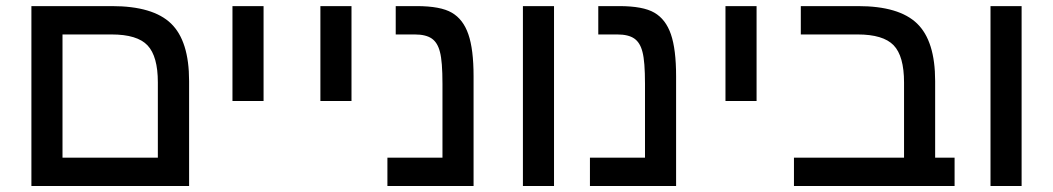

<svg xmlns="http://www.w3.org/2000/svg" viewBox="-20 -622 3521 642"><path d="M612.3 -351.1V0H85V-601.6H354Q491.7 -601.6 552 -543.2Q612.3 -484.9 612.3 -351.1ZM189 -94.7H507.8V-346.7Q507.8 -433.6 473.4 -470.2Q439 -506.8 353 -506.8H189Z M861.3 -601.6V-284.2H757.3V-601.6Z M1155.3 -601.6V-284.2H1051.3V-601.6Z M1563.5 -367.2V0H1275.4V-94.7H1459.5V-341.8Q1459.5 -416.5 1451.2 -447.8Q1443.4 -479.5 1423.6 -493.2Q1403.8 -506.8 1366.7 -506.8H1303.2V-601.6H1373Q1453.1 -601.6 1490.7 -579.6Q1528.8 -557.6 1546.1 -507.3Q1563.5 -457 1563.5 -367.2Z M1832.5 -601.6V0H1728.5V-601.6Z M2240.7 -367.2V0H1952.6V-94.7H2136.7V-341.8Q2136.7 -416.5 2128.4 -447.8Q2120.6 -479.5 2100.8 -493.2Q2081.1 -506.8 2043.9 -506.8H1980.5V-601.6H2050.3Q2130.4 -601.6 2168 -579.6Q2206.1 -557.6 2223.4 -507.3Q2240.7 -457 2240.7 -367.2Z M2509.8 -601.6V-284.2H2405.8V-601.6Z M3171.9 -94.7V0H2634.8V-94.7H3002.9V-346.2Q3002.9 -434.6 2968 -470.7Q2933.1 -506.8 2847.7 -506.8H2657.7V-601.6H2849.1Q2986.3 -601.6 3046.6 -543.2Q3106.9 -484.9 3106.9 -351.1V-94.7Z M3396 -601.6V0H3292V-601.6Z"/></svg>

Font: Arimo Medium
Style: Regular
Weight: 500
Designer: Steve Matteson
Foundry: Monotype Imaging Inc.
Version: Version 1.33